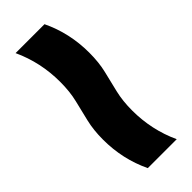

<svg xmlns="http://www.w3.org/2000/svg" viewBox="2 -662 615 615"><g transform="rotate(45 310.0 -354.0)"><path d="M30 -400Q107 -437 196 -437Q240 -437 275 -428.5Q310 -420 345.5 -411.5Q381 -403 424 -403Q512 -403 590 -439V-308Q513 -271 424 -271Q381 -271 345.5 -279.5Q310 -288 275 -296.5Q240 -305 196 -305Q108 -305 30 -269Z"/></g></svg>

Font: Unbounded SemiBold
Style: Regular
Weight: 600
Designer: Luke Prowse, Jean-Baptiste Morizot, Fátima Lázaro, Florian Runge
Foundry: NaN
Version: Version 1.700